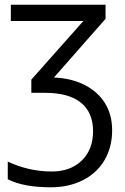

<svg xmlns="http://www.w3.org/2000/svg" viewBox="-20 -555 529 815"><path d="M428 -535H26V-466H334L113 -217V-161H172Q271 -161 323 -119.5Q375 -78 375 2Q375 80 327 126.5Q279 173 200 173Q103 173 13 131V206Q80 240 195 240Q272 240 331.5 210Q391 180 423.5 125Q456 70 456 -2Q456 -69 425 -118Q394 -167 338 -195Q282 -223 209 -226L428 -475Z"/></svg>

Font: OpenSansMMV
Style: Regular
Weight: 400
Designer: Steve Matteson
Foundry: Ascender Corporation
Version: Version 4.000